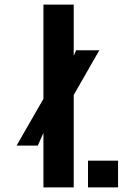

<svg xmlns="http://www.w3.org/2000/svg" viewBox="-20 -820 548 840"><path d="M170 0V-238.5L145.5 -183H52.5L170 -387.5V-800H302.5V-576L313 -600H414.5L302.5 -404.5V0ZM365 0V-117H496.5V0Z"/></svg>

Font: Big Shoulders Stencil Text ExtraBold
Style: Regular
Weight: 800
Designer: Patric King
Foundry: XO Type Co
Version: Version 1.000